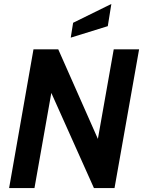

<svg xmlns="http://www.w3.org/2000/svg" viewBox="-20 -949 728 969"><path d="M149 -700H274L474 -248L554 -700H682L558 0H454L239 -480L154 0H26ZM349 -834 542 -929 524 -817 337 -759Z"/></svg>

Font: Cabin
Style: Bold Italic
Weight: 700
Italic angle: -7°
Designer: Pablo Impallari
Foundry: Pablo Impallari. http://www.impallari.com Igino Marini. http://www.ikern.com
Version: Version 2.200